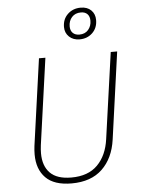

<svg xmlns="http://www.w3.org/2000/svg" viewBox="-62 -984 768 1042"><g transform="rotate(-5 322.5 -463.0)"><path d="M528 -208Q514 -107 453 -48.5Q392 10 286 10Q191 10 145 -36.5Q99 -83 99 -164Q99 -186 102 -210L168 -682H203L137 -211Q134 -187 134 -167Q134 -98 171.5 -60Q209 -22 287 -22Q379 -22 430 -73.5Q481 -125 493 -213L559 -682H594ZM495 -862Q495 -819 467 -792Q439 -765 397 -765Q362 -765 340 -786Q318 -807 318 -839Q318 -882 346.5 -909Q375 -936 417 -936Q453 -936 474 -915.5Q495 -895 495 -862ZM349 -840Q349 -817 362 -804Q375 -791 398 -791Q429 -791 446.5 -811.5Q464 -832 464 -861Q464 -884 451.5 -897Q439 -910 416 -910Q385 -910 367 -890Q349 -870 349 -840Z"/></g></svg>

Font: FiraGO UltraLight
Style: Italic
Weight: 200
Italic angle: -8°
Designer: bBox Type GmbH
Foundry: bBox Type GmbH
Version: Version 1.001